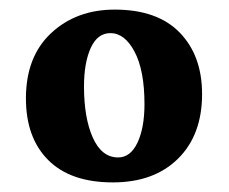

<svg xmlns="http://www.w3.org/2000/svg" viewBox="-20 -737 477 400"><path d="M401 -541Q401 -456 351 -406.5Q301 -357 215 -357Q127 -357 80.5 -403.5Q34 -450 34 -532Q34 -619 86.5 -668Q139 -717 219 -717Q308 -717 354.5 -669Q401 -621 401 -541ZM281 -520Q281 -590 260.5 -629Q240 -668 210 -668Q183 -668 169 -637Q155 -606 155 -557Q155 -491 173.5 -450Q192 -409 226 -409Q252 -409 266.5 -440Q281 -471 281 -520Z"/></svg>

Font: Vollkorn SC
Style: Bold
Weight: 700
Designer: Friedrich Althausen
Foundry: Friedrich Althausen
Version: Version 4.015